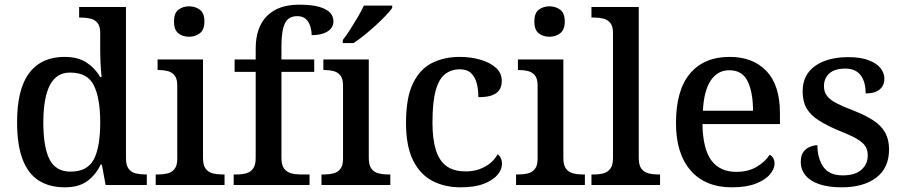

<svg xmlns="http://www.w3.org/2000/svg" viewBox="-20 -790 3860 820"><path d="M257 10Q191 10 145.5 -19Q100 -48 76.5 -109.5Q53 -171 53 -267Q53 -364 76.5 -425.5Q100 -487 145.5 -517Q191 -547 256 -547Q313 -547 349.5 -523Q386 -499 408 -461H414Q411 -487 409.5 -518.5Q408 -550 408 -574V-649Q408 -678 396.5 -692Q385 -706 366.5 -710.5Q348 -715 326 -715H318V-760H518V-114Q518 -84 529.5 -69Q541 -54 559.5 -49.5Q578 -45 600 -45H607V0H431L415 -87H410Q388 -42 352 -16Q316 10 257 10ZM281 -57Q353 -57 380.5 -109Q408 -161 408 -268Q408 -370 381 -425Q354 -480 280 -480Q239 -480 214 -455Q189 -430 177 -383Q165 -336 165 -267Q165 -162 191.5 -109.5Q218 -57 281 -57Z M645 0V-45H658Q678 -45 696 -49.5Q714 -54 725.5 -68.5Q737 -83 737 -111V-425Q737 -454 725.5 -468Q714 -482 696 -486.5Q678 -491 658 -491H653V-536H847V-115Q847 -85 858 -70Q869 -55 887.5 -50Q906 -45 926 -45H939V0ZM788 -633Q760 -633 741.5 -648Q723 -663 723 -698Q723 -734 742 -748.5Q761 -763 788 -763Q814 -763 833.5 -748.5Q853 -734 853 -698Q853 -663 833.5 -648Q814 -633 788 -633Z M978 0V-45H993Q1014 -45 1032 -50Q1050 -55 1061 -70Q1072 -85 1072 -115V-483H982V-536H1072V-582Q1072 -673 1120 -721.5Q1168 -770 1257 -770Q1312 -770 1344 -760.5Q1376 -751 1390 -735.5Q1404 -720 1404 -699Q1404 -680 1392.5 -667Q1381 -654 1360.5 -647Q1340 -640 1311 -640Q1311 -659 1305 -678Q1299 -697 1286 -709Q1273 -721 1249 -721Q1211 -721 1196.5 -689.5Q1182 -658 1182 -594V-536H1322V-483H1182V-115Q1182 -85 1193.5 -70Q1205 -55 1223 -50Q1241 -45 1261 -45H1302V0Z M1353 0V-45H1366Q1386 -45 1404 -49.5Q1422 -54 1433.5 -68.5Q1445 -83 1445 -111V-425Q1445 -454 1433.5 -468Q1422 -482 1404 -486.5Q1386 -491 1366 -491H1361V-536H1555V-115Q1555 -85 1566 -70Q1577 -55 1595.5 -50Q1614 -45 1634 -45H1647V0ZM1444 -619Q1459 -638 1475.5 -664Q1492 -690 1508 -717Q1524 -744 1534 -766H1655V-756Q1646 -743 1627 -723Q1608 -703 1584 -681Q1560 -659 1535.5 -639.5Q1511 -620 1490 -606H1444Z M1947 10Q1879 10 1826.5 -17.5Q1774 -45 1744 -105.5Q1714 -166 1714 -265Q1714 -373 1744 -434.5Q1774 -496 1826 -521.5Q1878 -547 1943 -547Q1991 -547 2032 -535Q2073 -523 2098 -500.5Q2123 -478 2123 -444Q2123 -422 2113 -406.5Q2103 -391 2081.5 -383Q2060 -375 2023 -375Q2023 -408 2016 -434.5Q2009 -461 1992 -477.5Q1975 -494 1944 -494Q1908 -494 1881.5 -474Q1855 -454 1841 -404.5Q1827 -355 1827 -266Q1827 -196 1841.5 -149.5Q1856 -103 1887 -80.5Q1918 -58 1969 -58Q2001 -58 2027.5 -67.5Q2054 -77 2074 -93.5Q2094 -110 2105 -131Q2114 -125 2119 -114.5Q2124 -104 2124 -90Q2124 -66 2104.5 -43Q2085 -20 2046 -5Q2007 10 1947 10Z M2184 0V-45H2197Q2217 -45 2235 -49.5Q2253 -54 2264.5 -68.5Q2276 -83 2276 -111V-425Q2276 -454 2264.5 -468Q2253 -482 2235 -486.5Q2217 -491 2197 -491H2192V-536H2386V-115Q2386 -85 2397 -70Q2408 -55 2426.5 -50Q2445 -45 2465 -45H2478V0ZM2327 -633Q2299 -633 2280.5 -648Q2262 -663 2262 -698Q2262 -734 2281 -748.5Q2300 -763 2327 -763Q2353 -763 2372.5 -748.5Q2392 -734 2392 -698Q2392 -663 2372.5 -648Q2353 -633 2327 -633Z M2506 0V-45H2519Q2540 -45 2558 -50Q2576 -55 2587 -70Q2598 -85 2598 -115V-649Q2598 -678 2586.5 -692Q2575 -706 2557 -710.5Q2539 -715 2519 -715H2506V-760H2708V-115Q2708 -85 2719 -70Q2730 -55 2748.5 -50Q2767 -45 2787 -45H2799V0Z M3106 10Q2992 10 2929.5 -62Q2867 -134 2867 -264Q2867 -405 2927 -476Q2987 -547 3096 -547Q3196 -547 3253.5 -486.5Q3311 -426 3311 -307V-260H2980Q2982 -153 3018.5 -104.5Q3055 -56 3124 -56Q3176 -56 3212.5 -78Q3249 -100 3267 -129Q3276 -125 3282 -115Q3288 -105 3288 -91Q3288 -69 3268.5 -45.5Q3249 -22 3208.5 -6Q3168 10 3106 10ZM3196 -317Q3196 -396 3173 -443Q3150 -490 3095 -490Q3044 -490 3015 -445.5Q2986 -401 2982 -317Z M3575 10Q3519 10 3480 -3Q3441 -16 3420.5 -40.5Q3400 -65 3400 -99Q3400 -128 3412.5 -143Q3425 -158 3441.5 -164Q3458 -170 3471 -170Q3471 -115 3496 -78Q3521 -41 3579 -41Q3632 -41 3659 -65Q3686 -89 3686 -126Q3686 -150 3675.5 -166Q3665 -182 3638.5 -197.5Q3612 -213 3563 -232Q3511 -254 3476.5 -276Q3442 -298 3425 -327Q3408 -356 3408 -400Q3408 -471 3461.5 -508.5Q3515 -546 3603 -546Q3655 -546 3689.5 -533Q3724 -520 3740.5 -499Q3757 -478 3757 -454Q3757 -425 3737 -408Q3717 -391 3677 -391Q3677 -441 3655.5 -469Q3634 -497 3590 -497Q3545 -497 3522 -476.5Q3499 -456 3499 -422Q3499 -398 3511.5 -381Q3524 -364 3552 -349.5Q3580 -335 3627 -317Q3678 -297 3711 -275Q3744 -253 3760.5 -223.5Q3777 -194 3777 -152Q3777 -73 3722.5 -31.5Q3668 10 3575 10Z"/></svg>

Font: Noto Serif Armenian Medium
Style: Regular
Weight: 500
Version: Version 2.007